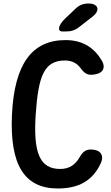

<svg xmlns="http://www.w3.org/2000/svg" viewBox="-20 -1024 630 1092"><path d="M515 -172 506 -173C471 -177 451 -162 433 -130C408 -86 373 -63 322 -63C204 -63 169 -159 183 -372C198 -589 229 -680 350 -680C389 -680 418 -664 438 -637C459 -608 478 -594 513 -600L525 -602C564 -609 582 -638 561 -676C519 -749 454 -796 353 -796C163 -796 62 -662 48 -372C35 -87 118 48 309 48C430 48 510 2 555 -100C571 -139 553 -167 515 -172ZM335 -845H355C384 -845 407 -852 430 -870L507 -930C552 -965 539 -1004 484 -1004C454 -1004 432 -996 410 -975L351 -919C311 -881 304 -845 335 -845Z"/></svg>

Font: 寒蝉团圆体 Round
Style: Regular
Weight: 500
Designer: 寒蝉字型
Version: Version 2.700;Glyphs 3.1.1 (3135)